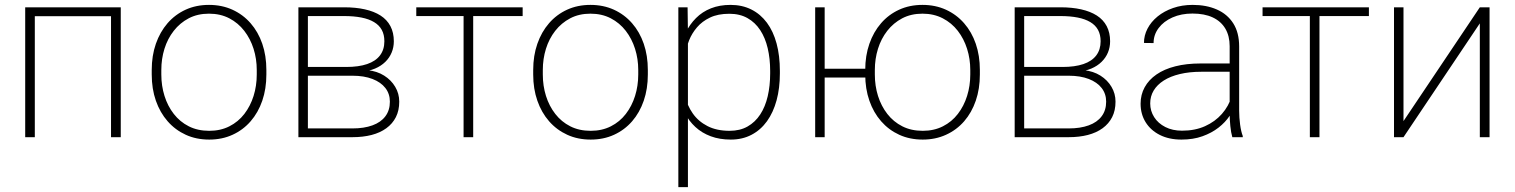

<svg xmlns="http://www.w3.org/2000/svg" viewBox="-20 -558 6161 781"><path d="M442.4 -528.3V-492.2H108.4V-528.3ZM121.6 -528.3V0H82.5V-528.3ZM471.2 -528.3V0H431.6V-528.3Z M597.2 -254.9V-273.4Q597.2 -331.5 614 -379.9Q630.9 -428.2 661.6 -463.6Q692.4 -499 735.1 -518.6Q777.8 -538.1 830.1 -538.1Q882.3 -538.1 925.3 -518.6Q968.3 -499 999.3 -463.6Q1030.3 -428.2 1046.9 -379.9Q1063.5 -331.5 1063.5 -273.4V-254.9Q1063.5 -196.8 1046.9 -148.4Q1030.3 -100.1 999.5 -64.7Q968.8 -29.3 926 -9.8Q883.3 9.8 831.1 9.8Q778.3 9.8 735.6 -9.8Q692.9 -29.3 661.9 -64.7Q630.9 -100.1 614 -148.4Q597.2 -196.8 597.2 -254.9ZM636.2 -273.4V-254.9Q636.2 -209 649.2 -167.7Q662.1 -126.5 687 -94.5Q711.9 -62.5 748 -44.2Q784.2 -25.9 831.1 -25.9Q877 -25.9 913.1 -44.2Q949.2 -62.5 973.9 -94.5Q998.5 -126.5 1011.5 -167.7Q1024.4 -209 1024.4 -254.9V-273.4Q1024.4 -318.4 1011.5 -359.4Q998.5 -400.4 973.6 -432.6Q948.7 -464.8 912.6 -483.6Q876.5 -502.4 830.1 -502.4Q783.7 -502.4 747.8 -483.6Q711.9 -464.8 686.8 -432.6Q661.6 -400.4 648.9 -359.4Q636.2 -318.4 636.2 -273.4Z M1413.6 -250H1220.7L1219.7 -285.6H1388.2Q1439 -285.6 1473.4 -297.4Q1507.8 -309.1 1525.6 -332.5Q1543.5 -356 1543.5 -390.1Q1543.5 -417 1533 -436.3Q1522.5 -455.6 1501.7 -468Q1481 -480.5 1450.4 -486.6Q1419.9 -492.7 1379.9 -492.7H1232.4V0H1193.8V-528.3H1379.9Q1426.8 -528.3 1464.1 -520Q1501.5 -511.7 1527.8 -494.9Q1554.2 -478 1568.1 -451.7Q1582 -425.3 1582 -390.1Q1582 -365.7 1573.2 -344.5Q1564.5 -323.2 1547.4 -306.4Q1530.3 -289.6 1505.6 -279.1Q1481 -268.6 1448.7 -266.1ZM1413.6 0H1211.4L1219.7 -35.6H1413.6Q1460.9 -35.6 1495.1 -48.1Q1529.3 -60.5 1547.6 -85Q1565.9 -109.4 1565.9 -144.5Q1565.9 -176.3 1547.6 -200Q1529.3 -223.6 1495.1 -236.8Q1460.9 -250 1413.6 -250H1280.3L1281.2 -285.6H1456.1L1475.6 -272.5Q1513.7 -268.6 1542.5 -250.5Q1571.3 -232.4 1587.6 -204.8Q1604 -177.2 1604 -144.5Q1604 -108.4 1590.3 -81.5Q1576.7 -54.7 1551.5 -36.4Q1526.4 -18.1 1491.5 -9Q1456.5 0 1413.6 0Z M1904.8 -528.3V0H1865.7V-528.3ZM2106 -528.3V-492.7H1673.3V-528.3Z M2148.9 -254.9V-273.4Q2148.9 -331.5 2165.8 -379.9Q2182.6 -428.2 2213.4 -463.6Q2244.1 -499 2286.9 -518.6Q2329.6 -538.1 2381.8 -538.1Q2434.1 -538.1 2477.1 -518.6Q2520 -499 2551 -463.6Q2582 -428.2 2598.6 -379.9Q2615.2 -331.5 2615.2 -273.4V-254.9Q2615.2 -196.8 2598.6 -148.4Q2582 -100.1 2551.3 -64.7Q2520.5 -29.3 2477.8 -9.8Q2435.1 9.8 2382.8 9.8Q2330.1 9.8 2287.4 -9.8Q2244.6 -29.3 2213.6 -64.7Q2182.6 -100.1 2165.8 -148.4Q2148.9 -196.8 2148.9 -254.9ZM2188 -273.4V-254.9Q2188 -209 2200.9 -167.7Q2213.9 -126.5 2238.8 -94.5Q2263.7 -62.5 2299.8 -44.2Q2335.9 -25.9 2382.8 -25.9Q2428.7 -25.9 2464.8 -44.2Q2501 -62.5 2525.6 -94.5Q2550.3 -126.5 2563.2 -167.7Q2576.2 -209 2576.2 -254.9V-273.4Q2576.2 -318.4 2563.2 -359.4Q2550.3 -400.4 2525.4 -432.6Q2500.5 -464.8 2464.4 -483.6Q2428.2 -502.4 2381.8 -502.4Q2335.4 -502.4 2299.6 -483.6Q2263.7 -464.8 2238.5 -432.6Q2213.4 -400.4 2200.7 -359.4Q2188 -318.4 2188 -273.4Z M2778.3 -426.8V203.1H2739.3V-528.3H2776.9ZM3152.3 -269.5V-259.3Q3152.3 -199.2 3138.9 -149.9Q3125.5 -100.6 3099.9 -64.9Q3074.2 -29.3 3037.1 -9.8Q3000 9.8 2952.6 9.8Q2907.2 9.8 2871.1 -3.7Q2835 -17.1 2808.6 -41.5Q2782.2 -65.9 2766.1 -97.4Q2750 -128.9 2743.7 -165V-348.6Q2752 -390.1 2768.8 -424.6Q2785.6 -459 2811.3 -484.6Q2836.9 -510.3 2872.1 -524.2Q2907.2 -538.1 2951.7 -538.1Q2999 -538.1 3036.4 -519.3Q3073.7 -500.5 3099.6 -465.6Q3125.5 -430.7 3138.9 -381.1Q3152.3 -331.5 3152.3 -269.5ZM3112.8 -259.3V-269.5Q3112.8 -319.3 3102.8 -361.8Q3092.8 -404.3 3072.3 -435.5Q3051.8 -466.8 3020.5 -484.4Q2989.3 -502 2946.8 -502Q2900.4 -502 2868.2 -486.6Q2835.9 -471.2 2815.2 -446.8Q2794.4 -422.4 2783.2 -394.3Q2772 -366.2 2766.6 -341.3V-168Q2775.4 -128.9 2797.9 -96.7Q2820.3 -64.5 2857.7 -45.2Q2895 -25.9 2947.8 -25.9Q2990.2 -25.9 3021 -43.5Q3051.8 -61 3072.3 -92.3Q3092.8 -123.5 3102.8 -166.3Q3112.8 -209 3112.8 -259.3Z M3528.3 -278.3V-242.7H3301.3V-278.3ZM3334.5 -528.3V0H3295.9V-528.3ZM3499.5 -254.9V-273.4Q3499.5 -331.5 3516.4 -379.9Q3533.2 -428.2 3564 -463.6Q3594.7 -499 3637.5 -518.6Q3680.2 -538.1 3732.4 -538.1Q3784.7 -538.1 3827.6 -518.6Q3870.6 -499 3901.6 -463.6Q3932.6 -428.2 3949.2 -379.9Q3965.8 -331.5 3965.8 -273.4V-254.9Q3965.8 -196.8 3949.2 -148.4Q3932.6 -100.1 3901.9 -64.7Q3871.1 -29.3 3828.1 -9.8Q3785.2 9.8 3733.4 9.8Q3680.7 9.8 3637.9 -9.8Q3595.2 -29.3 3564.2 -64.7Q3533.2 -100.1 3516.4 -148.4Q3499.5 -196.8 3499.5 -254.9ZM3538.6 -273.4V-254.9Q3538.6 -209 3551.5 -167.7Q3564.5 -126.5 3589.4 -94.5Q3614.3 -62.5 3650.4 -44.2Q3686.5 -25.9 3733.4 -25.9Q3779.3 -25.9 3815.4 -44.2Q3851.6 -62.5 3876.2 -94.5Q3900.9 -126.5 3913.8 -167.7Q3926.8 -209 3926.8 -254.9V-273.4Q3926.8 -318.4 3913.8 -359.4Q3900.9 -400.4 3876 -432.6Q3851.1 -464.8 3814.7 -483.6Q3778.3 -502.4 3732.4 -502.4Q3686 -502.4 3650.1 -483.6Q3614.3 -464.8 3589.1 -432.6Q3564 -400.4 3551.3 -359.4Q3538.6 -318.4 3538.6 -273.4Z M4327.1 -250H4134.3L4133.3 -285.6H4301.8Q4352.5 -285.6 4387 -297.4Q4421.4 -309.1 4439.2 -332.5Q4457 -356 4457 -390.1Q4457 -417 4446.5 -436.3Q4436 -455.6 4415.3 -468Q4394.5 -480.5 4364 -486.6Q4333.5 -492.7 4293.5 -492.7H4146V0H4107.4V-528.3H4293.5Q4340.3 -528.3 4377.7 -520Q4415 -511.7 4441.4 -494.9Q4467.8 -478 4481.7 -451.7Q4495.6 -425.3 4495.6 -390.1Q4495.6 -365.7 4486.8 -344.5Q4478 -323.2 4460.9 -306.4Q4443.8 -289.6 4419.2 -279.1Q4394.5 -268.6 4362.3 -266.1ZM4327.1 0H4125L4133.3 -35.6H4327.1Q4374.5 -35.6 4408.7 -48.1Q4442.9 -60.5 4461.2 -85Q4479.5 -109.4 4479.5 -144.5Q4479.5 -176.3 4461.2 -200Q4442.9 -223.6 4408.7 -236.8Q4374.5 -250 4327.1 -250H4193.8L4194.8 -285.6H4369.6L4389.2 -272.5Q4427.2 -268.6 4456.1 -250.5Q4484.9 -232.4 4501.2 -204.8Q4517.6 -177.2 4517.6 -144.5Q4517.6 -108.4 4503.9 -81.5Q4490.2 -54.7 4465.1 -36.4Q4439.9 -18.1 4405 -9Q4370.1 0 4327.1 0Z M4981.9 -97.2V-370.1Q4981.9 -411.6 4964.4 -441.4Q4946.8 -471.2 4913.1 -487.1Q4879.4 -502.9 4830.6 -502.9Q4785.2 -502.9 4749.3 -487.1Q4713.4 -471.2 4692.9 -443.8Q4672.4 -416.5 4672.4 -382.8L4633.3 -383.3Q4633.3 -413.6 4647.7 -441.4Q4662.1 -469.2 4688.7 -491Q4715.3 -512.7 4751.7 -525.4Q4788.1 -538.1 4831.5 -538.1Q4887.2 -538.1 4929.9 -519.3Q4972.7 -500.5 4996.6 -462.9Q5020.5 -425.3 5020.5 -369.1V-108.4Q5020.5 -80.1 5024.4 -51.3Q5028.3 -22.5 5035.2 -4.9V0H4992.7Q4987.3 -18.6 4984.6 -45.4Q4981.9 -72.3 4981.9 -97.2ZM4994.6 -299.8 4995.6 -266.1H4866.7Q4817.9 -266.1 4779.3 -256.8Q4740.7 -247.6 4713.9 -230.5Q4687 -213.4 4672.9 -189.9Q4658.7 -166.5 4658.7 -137.2Q4658.7 -106.9 4674.8 -81.5Q4690.9 -56.2 4720.2 -41.3Q4749.5 -26.4 4788.1 -26.4Q4840.8 -26.4 4881.6 -44.7Q4922.4 -63 4950.2 -94.5Q4978 -126 4990.7 -167.5L5007.8 -139.2Q4999.5 -113.3 4981.9 -86.9Q4964.4 -60.5 4936.5 -38.8Q4908.7 -17.1 4871.1 -3.7Q4833.5 9.8 4785.6 9.8Q4735.4 9.8 4698 -9Q4660.6 -27.8 4640.1 -60.8Q4619.6 -93.8 4619.6 -136.2Q4619.6 -172.9 4636.2 -203.1Q4652.8 -233.4 4684.3 -255.1Q4715.8 -276.9 4761 -288.3Q4806.2 -299.8 4862.8 -299.8Z M5347.2 -528.3V0H5308.1V-528.3ZM5548.3 -528.3V-492.7H5115.7V-528.3Z M5689 -65.4 5999.5 -528.3H6039.1V0H5999.5V-462.9L5689 0H5650.4V-528.3H5689Z"/></svg>

Font: Roboto ExtraLight
Style: Regular
Weight: 250
Designer: Christian Robertson
Foundry: Google
Version: Version 3.009; 2024